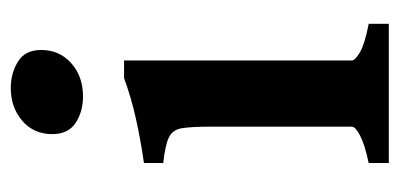

<svg xmlns="http://www.w3.org/2000/svg" viewBox="-204 -504 709 340"><g transform="rotate(-90 150.0 -334.5)"><path d="M231 -615.7Q231 -583 207.5 -562.3Q184.1 -541.5 148.9 -541.5Q121.6 -541.5 101.8 -554.7Q82 -567.9 82 -595.7Q82 -628.9 105.7 -649.2Q129.4 -669.4 163.6 -669.4Q189.9 -669.4 210.4 -656.7Q231 -644 231 -615.7ZM30.8 0V-35.6Q63.5 -42.5 79.3 -50.8Q95.2 -59.1 95.2 -65.4V-316.4Q95.2 -349.6 92.5 -366.2Q89.8 -382.8 76.2 -389.4Q62.5 -396 30.8 -399.4V-433.6Q72.3 -439.5 110.1 -448Q147.9 -456.5 181.2 -468.8H212.4V-65.4Q212.4 -59.6 227.1 -51Q241.7 -42.5 277.3 -35.6V0Z"/></g></svg>

Font: Gentium Plus
Style: Bold
Weight: 700
Designer: Victor Gaultney, Annie Olsen, Iska Routamaa, Becca Hirsbrunner
Foundry: SIL International
Version: Version 6.101